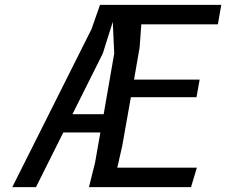

<svg xmlns="http://www.w3.org/2000/svg" viewBox="-20 -770 930 790"><path d="M393 -225H240.5L128 0H30.5L356.5 -650L391.5 -750H890.5L876.5 -670H561.5L554.5 -575L531.5 -442.5H801.5L788.5 -370H518.5L483 -170L462.5 -80H790L766 0H346L371 -100ZM444 -680 403 -550 278 -300H406.5L450 -550Z"/></svg>

Font: B612
Style: Italic
Weight: 400
Italic angle: -10°
Designer: Nicolas Chauveau, Thomas Paillot, Jonathan Favre-Lamarine, Jean-Luc Vinot
Foundry: AIRBUS
Version: Version 1.008